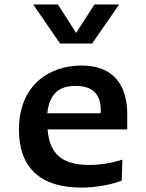

<svg xmlns="http://www.w3.org/2000/svg" viewBox="-20 -834 660 866"><path d="M239.5 -423.5C254.5 -435.5 279 -446.5 320.5 -446.5C396 -446.5 434.5 -411.5 434.5 -335.5C434.5 -331 434.5 -327 434 -323H193.5C198.5 -381 221.5 -409.5 239.5 -423.5ZM65.5 -248.5C65.5 -77 163 12 346 12C423 12 485.5 -3.5 529 -19L532 -114C493 -101.5 440.5 -90 382.5 -90C243.5 -90 203 -155 194.5 -250.5H554V-317C554 -448.5 494 -538.5 347.5 -538.5C207 -538.5 65.5 -454.5 65.5 -248.5ZM129.5 -814H241L323.5 -685.5L406 -814H517.5L395.5 -637.5H251Z"/></svg>

Font: Monaspace Argon SemiBold
Style: Regular
Weight: 600
Designer: Riley Cran & the Lettermatic Team
Foundry: Lettermatic
Version: Version 1.000 (Monaspace Argon)